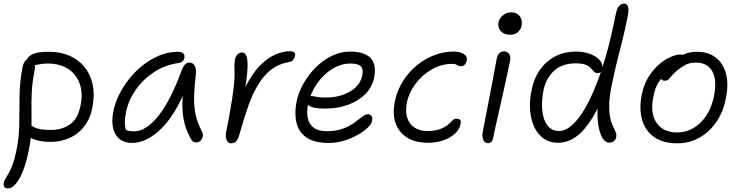

<svg xmlns="http://www.w3.org/2000/svg" viewBox="-30 -780 4093 1061"><path d="M248 4Q203 4 169 -6.5Q135 -17 116.5 -33.5Q98 -50 101 -67Q103 -78 108.5 -85Q114 -92 126 -92Q135 -92 141.5 -87.5Q148 -83 158.5 -77Q169 -71 190.5 -66.5Q212 -62 252 -62Q312 -62 356.5 -92.5Q401 -123 415 -197Q426 -249 417.5 -291.5Q409 -334 384.5 -365Q360 -396 321.5 -412.5Q283 -429 234 -429Q208 -429 181.5 -423.5Q155 -418 140 -418Q131 -418 125 -422Q119 -426 117.5 -433Q116 -440 117 -447Q122 -467 150.5 -480.5Q179 -494 240 -494Q305 -494 355.5 -471.5Q406 -449 438.5 -408Q471 -367 482.5 -310Q494 -253 480 -184Q471 -137 449.5 -102Q428 -67 397.5 -43.5Q367 -20 329 -8Q291 4 248 4ZM13 261Q3 261 -2.5 257Q-8 253 -9.5 245.5Q-11 238 -9 228Q-6 216 1.5 204.5Q9 193 19 175.5Q29 158 40 128.5Q51 99 61 50Q76 -22 76.5 -97Q77 -172 78 -250Q79 -328 94 -406Q99 -432 110 -444Q121 -456 137 -456Q149 -456 155.5 -446Q162 -436 163 -420Q164 -404 160 -384Q148 -324 145.5 -269.5Q143 -215 144 -163.5Q145 -112 143 -60.5Q141 -9 130 46Q120 98 106.5 138.5Q93 179 77.5 206Q62 233 46 247Q30 261 13 261Z M701 10Q658 10 631 -11.5Q604 -33 595 -72Q586 -111 596 -163Q605 -210 628.5 -257.5Q652 -305 686.5 -347.5Q721 -390 764 -423Q807 -456 855 -475Q903 -494 954 -494Q972 -494 982 -485.5Q992 -477 989 -460Q987 -449 978.5 -441Q970 -433 953 -431Q881 -421 820.5 -381Q760 -341 720 -283.5Q680 -226 667 -163Q660 -131 660 -104.5Q660 -78 672 -36L638 -93Q655 -69 668.5 -61.5Q682 -54 710 -54Q778 -54 847 -142Q916 -230 976 -397Q983 -414 992.5 -424Q1002 -434 1017 -434Q1037 -434 1046.5 -416Q1056 -398 1052 -368Q1044 -300 1042.5 -246.5Q1041 -193 1051 -146.5Q1061 -100 1087 -51Q1092 -42 1091.5 -32Q1091 -22 1086 -13Q1081 -4 1073.5 1.5Q1066 7 1057 7Q1044 7 1036.5 1.5Q1029 -4 1024 -14Q1009 -41 998 -71.5Q987 -102 981.5 -142Q976 -182 979 -238Q982 -294 995 -372L1024 -371Q992 -266 952 -193.5Q912 -121 868 -76Q824 -31 781.5 -10.5Q739 10 701 10Z M1246 12Q1236 12 1229 4Q1222 -4 1219 -17.5Q1216 -31 1219 -47Q1232 -111 1243.5 -177Q1255 -243 1261.5 -299Q1268 -355 1266 -389Q1265 -412 1265.5 -425Q1266 -438 1268 -451Q1272 -468 1282.5 -479Q1293 -490 1308 -490Q1323 -490 1331 -472Q1339 -454 1338 -409.5Q1337 -365 1323.5 -285.5Q1310 -206 1281 -84L1266 -126Q1292 -233 1329 -305Q1366 -377 1408 -419Q1450 -461 1492.5 -479Q1535 -497 1571 -497Q1591 -497 1597 -488.5Q1603 -480 1600 -469Q1598 -459 1589 -448.5Q1580 -438 1562 -436Q1510 -427 1470 -396.5Q1430 -366 1399.5 -317Q1369 -268 1345.5 -204Q1322 -140 1301 -64Q1293 -34 1286 -17.5Q1279 -1 1269.5 5.5Q1260 12 1246 12Z M1787 10Q1708 10 1664.5 -19.5Q1621 -49 1608.5 -101Q1596 -153 1609 -220Q1619 -268 1646 -316.5Q1673 -365 1713 -405.5Q1753 -446 1802 -470.5Q1851 -495 1905 -495Q1957 -495 1989.5 -479.5Q2022 -464 2034.5 -433Q2047 -402 2038 -354Q2028 -300 1989.5 -261Q1951 -222 1893.5 -201Q1836 -180 1768 -180Q1701 -180 1680 -194.5Q1659 -209 1662 -227Q1664 -238 1671 -243.5Q1678 -249 1692 -249Q1703 -249 1719 -245Q1735 -241 1768 -241Q1823 -241 1866.5 -256.5Q1910 -272 1937.5 -299.5Q1965 -327 1972 -363Q1979 -396 1964.5 -412.5Q1950 -429 1906 -429Q1865 -429 1827 -410.5Q1789 -392 1757 -360Q1725 -328 1703 -287Q1681 -246 1672 -201Q1664 -161 1670.5 -128Q1677 -95 1702.5 -75Q1728 -55 1777 -55Q1828 -55 1865 -69Q1902 -83 1928 -102Q1954 -121 1972 -135Q1990 -149 2002 -149Q2016 -149 2023 -139Q2030 -129 2026 -111Q2022 -93 2000 -72.5Q1978 -52 1943.5 -33Q1909 -14 1868.5 -2Q1828 10 1787 10Z M2336 9Q2266 9 2220 -19.5Q2174 -48 2156 -99.5Q2138 -151 2152 -220Q2164 -278 2194.5 -328Q2225 -378 2269.5 -415.5Q2314 -453 2367 -474Q2420 -495 2476 -495Q2500 -495 2518 -488.5Q2536 -482 2544.5 -471Q2553 -460 2549 -444Q2546 -431 2538 -422.5Q2530 -414 2517 -414Q2507 -414 2501.5 -417.5Q2496 -421 2489.5 -424Q2483 -427 2468 -427Q2408 -427 2355 -396Q2302 -365 2265.5 -316Q2229 -267 2218 -211Q2209 -163 2220.5 -128.5Q2232 -94 2260.5 -75Q2289 -56 2329 -56Q2375 -56 2402 -66.5Q2429 -77 2444.5 -90Q2460 -103 2469.5 -113.5Q2479 -124 2490 -124Q2507 -124 2512.5 -117.5Q2518 -111 2515 -94Q2509 -64 2483 -40.5Q2457 -17 2418.5 -4Q2380 9 2336 9Z M2666 11Q2654 11 2646.5 2Q2639 -7 2636.5 -22Q2634 -37 2638 -53Q2654 -137 2665.5 -195Q2677 -253 2685 -296Q2693 -339 2700 -376.5Q2707 -414 2715 -456Q2717 -468 2722.5 -477Q2728 -486 2735.5 -491Q2743 -496 2754 -496Q2772 -496 2782.5 -483Q2793 -470 2789 -445Q2784 -422 2775 -379.5Q2766 -337 2754.5 -285Q2743 -233 2731 -181Q2719 -129 2709.5 -85.5Q2700 -42 2695 -17Q2693 -4 2685.5 3.5Q2678 11 2666 11ZM2788 -588Q2756 -588 2737.5 -608Q2719 -628 2725 -657Q2730 -680 2750 -696Q2770 -712 2794 -712Q2817 -712 2831.5 -701Q2846 -690 2851 -672.5Q2856 -655 2852 -636Q2849 -620 2833.5 -604Q2818 -588 2788 -588Z M3052 9Q3007 9 2974.5 -14Q2942 -37 2923 -77Q2904 -117 2899.5 -169Q2895 -221 2907 -279Q2921 -350 2956.5 -398Q2992 -446 3042 -470.5Q3092 -495 3152 -495Q3197 -495 3232 -481.5Q3267 -468 3285.5 -446Q3304 -424 3298 -396Q3297 -387 3289.5 -381.5Q3282 -376 3274 -376Q3260 -376 3252.5 -384Q3245 -392 3235.5 -403Q3226 -414 3206.5 -422Q3187 -430 3150 -430Q3078 -430 3032.5 -389.5Q2987 -349 2973 -279Q2961 -216 2967 -165.5Q2973 -115 2996.5 -85.5Q3020 -56 3059 -56Q3113 -56 3170 -131.5Q3227 -207 3280 -352.5Q3333 -498 3374 -707Q3381 -738 3393 -749Q3405 -760 3419 -760Q3436 -760 3441 -741Q3446 -722 3438 -687Q3423 -610 3407.5 -550Q3392 -490 3378 -433Q3364 -376 3350 -308Q3337 -243 3336.5 -199Q3336 -155 3342.5 -127Q3349 -99 3358 -81Q3367 -63 3372.5 -49.5Q3378 -36 3375 -21Q3374 -11 3364 -1.5Q3354 8 3336 8Q3314 8 3298.5 -18.5Q3283 -45 3276 -91Q3269 -137 3273 -196Q3277 -255 3293 -319L3333 -323Q3291 -208 3247 -134.5Q3203 -61 3155.5 -26Q3108 9 3052 9Z M3712 12Q3634 12 3585 -22.5Q3536 -57 3518.5 -117.5Q3501 -178 3516 -256Q3528 -314 3554.5 -356Q3581 -398 3613.5 -425.5Q3646 -453 3677.5 -466Q3709 -479 3730 -479Q3738 -479 3743 -477Q3748 -475 3750.5 -470.5Q3753 -466 3751 -458Q3747 -442 3739 -429.5Q3731 -417 3708 -405Q3668 -385 3642.5 -363Q3617 -341 3602 -312.5Q3587 -284 3580 -243Q3562 -154 3598.5 -101Q3635 -48 3711 -48Q3786 -48 3842 -103.5Q3898 -159 3916 -252Q3933 -337 3906.5 -385.5Q3880 -434 3815 -434Q3781 -434 3758.5 -422Q3736 -410 3711 -390Q3692 -374 3682 -361.5Q3672 -349 3664.5 -341.5Q3657 -334 3644 -334Q3631 -334 3626 -341Q3621 -348 3624 -363Q3628 -383 3646.5 -406Q3665 -429 3693 -449Q3721 -469 3753.5 -481.5Q3786 -494 3819 -494Q3885 -494 3926.5 -461Q3968 -428 3982.5 -370Q3997 -312 3981 -236Q3967 -162 3928.5 -106Q3890 -50 3834.5 -19Q3779 12 3712 12Z"/></svg>

Font: Shantell Sans Light
Style: Italic
Weight: 300
Italic angle: -11°
Designer: Stephen Nixon, Anya Danilova, Shantell Martin
Foundry: Arrow Type
Version: Version 1.008;[ac192a2d6]